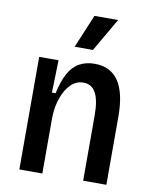

<svg xmlns="http://www.w3.org/2000/svg" viewBox="-84 -817 702 880"><g transform="rotate(10 266.5 -376.5)"><path d="M67 0V-336V-524H157L153 -373H170Q182 -430 202 -466.5Q222 -503 252.5 -520Q283 -537 324 -537Q398 -537 435 -482Q472 -427 472 -317V0H364V-303Q364 -375 345 -409Q326 -443 288 -443Q254 -443 229 -418Q204 -393 189.5 -351.5Q175 -310 174 -260V0ZM304 -598H219L284 -753H394Z"/></g></svg>

Font: Bricolage Grotesque SemiCondensed Medium
Style: Regular
Weight: 500
Width: 4
Designer: Mathieu Triay
Foundry: Atelier Triay
Version: Version 1.001;gftools[0.9.33.dev8+g029e19f]